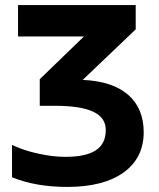

<svg xmlns="http://www.w3.org/2000/svg" viewBox="-20 -734 631 764"><path d="M138.2 -313H198.2C333 -313 400.9 -283.2 400.9 -216.8C400.9 -142.6 347.7 -109.9 238.8 -109.9C205.1 -109.9 168.9 -114.3 130.9 -123C92.3 -131.3 58.1 -143.1 27.8 -157.2V-28.8C90.3 -2.9 163.6 9.8 248 9.8C344.7 9.8 419.4 -9.8 472.7 -48.3C525.4 -86.9 551.8 -140.1 551.8 -208C551.8 -335.4 465.8 -409.7 309.1 -416L520 -617.2V-713.9H51.8V-588.9H314L138.2 -418.9Z"/></svg>

Font: Noto Reveo Sans
Style: Bold
Weight: 700
Designer: Monotype Design team
Foundry: Monotype Imaging Inc.
Version: Version 1.04